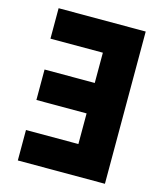

<svg xmlns="http://www.w3.org/2000/svg" viewBox="-121 -915 856 1005"><g transform="rotate(15 307.0 -412.5)"><path d="M71 -825V-660H355V-496H83V-331H355V-165H71V0H543V-825Z"/></g></svg>

Font: Sztylet
Style: Bd
Weight: 700
Foundry: Cannot Into Space Fonts, PlusOne Fonts
Version: Version 0.12